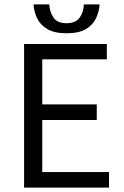

<svg xmlns="http://www.w3.org/2000/svg" viewBox="-20 -857 567 877"><path d="M90 0V-656H468V-586H173V-380H422V-309H173V-71H478V0ZM284 -705Q229 -705 196.5 -724Q164 -743 149.5 -773.5Q135 -804 133 -837H205Q207 -802 224.5 -776.5Q242 -751 284 -751Q326 -751 344 -776.5Q362 -802 363 -837H435Q433 -804 418.5 -773.5Q404 -743 372 -724Q340 -705 284 -705Z"/></svg>

Font: .
Style: 
Weight: 400
Designer: Paul D. Hunt, Dalton Maag
Foundry: Dalton Maag Ltd
Version: Version 1.200